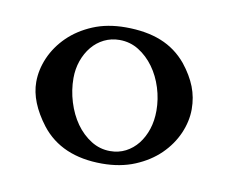

<svg xmlns="http://www.w3.org/2000/svg" viewBox="-44 -741 461 383"><g transform="rotate(10 186.0 -550.0)"><path d="M272 -534.7Q272 -558.1 264.9 -580.8Q257.8 -603.5 244.9 -621.3Q231.9 -639.2 214.4 -650.1Q196.8 -661.1 175.3 -661.1Q158.7 -661.1 144.3 -654.1Q129.9 -647 119.6 -634.5Q109.4 -622.1 103.5 -605.5Q97.7 -588.9 97.7 -570.3Q97.7 -545.9 105 -522.2Q112.3 -498.5 125.2 -480.2Q138.2 -461.9 156 -450.7Q173.8 -439.5 194.8 -439.5Q211.9 -439.5 226.1 -446.8Q240.2 -454.1 250.5 -467Q260.7 -480 266.4 -497.3Q272 -514.6 272 -534.7ZM340.8 -549.8Q340.8 -525.4 330.1 -500.7Q319.3 -476.1 299.1 -456.3Q278.8 -436.5 249.5 -424.3Q220.2 -412.1 183.1 -412.1Q101.1 -412.1 59.6 -465.3Q25.9 -509.3 25.9 -549.8Q25.9 -574.7 36.6 -599.4Q47.4 -624 67.6 -643.8Q87.9 -663.6 116.9 -675.8Q146 -688 183.1 -688Q224.6 -688 255.1 -675.8Q285.6 -663.6 307.1 -637.7Q324.2 -616.2 332.5 -595Q340.8 -573.7 340.8 -549.8Z"/></g></svg>

Font: HM XNiloofar
Style: Regular
Weight: 400
Designer: Hossein Movahhedian
Version: Version 2.8, 2015